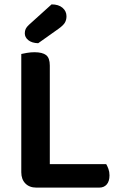

<svg xmlns="http://www.w3.org/2000/svg" viewBox="-20 -853 547 875"><path d="M146 2Q114 2 95.5 -17Q77 -36 77 -68V-607Q85 -609 102.5 -612Q120 -615 137 -615Q173 -615 190 -602Q207 -589 207 -554V-105H464Q469 -97 474 -83.5Q479 -70 479 -54Q479 -27 466.5 -12.5Q454 2 432 2ZM215 -833Q247 -833 265 -817.5Q283 -802 283 -779Q283 -762 275.5 -749.5Q268 -737 247 -722L154 -656Q125 -657 109 -670Q93 -683 93 -701Q93 -712 97 -721Q101 -730 112 -740Z"/></svg>

Font: Baloo 2 Latin SemiBold
Style: Regular
Weight: 400
Designer: Sarang Kulkarni and Ek Type
Foundry: Ek Type
Version: Version 1.001